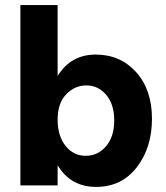

<svg xmlns="http://www.w3.org/2000/svg" viewBox="-20 -727 651 753"><path d="M319 -392Q273 -392 239.5 -357Q206 -322 206 -258Q206 -194 237 -155Q268 -116 316 -116Q364 -116 396 -153.5Q428 -191 428 -254.5Q428 -318 396.5 -355Q365 -392 319 -392ZM206 0H60V-707H206V-429Q258 -513 355 -513Q452 -513 514 -444Q576 -375 576 -261.5Q576 -148 516.5 -71Q457 6 357 6Q257 6 206 -79Z"/></svg>

Font: Hind Colombo
Style: Bold
Weight: 700
Designer: Jyotish Sonowal, Aditi Pimprikar
Foundry: Indian Type Foundry
Version: Version 1.000;PS 1.0;hotconv 1.0.86;makeotf.lib2.5.63406; tt